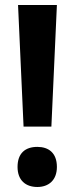

<svg xmlns="http://www.w3.org/2000/svg" viewBox="-20 -734 298 766"><path d="M185 -229 207 -714H52L74 -229ZM50 -68C50 -14 83 12 129 12C173 12 207 -14 207 -68C207 -124 174 -148 129 -148C81 -148 50 -123 50 -68Z"/></svg>

Font: Noto Sans Display SemiCondensed
Style: Bold
Weight: 700
Width: 4
Designer: Monotype Design Team
Foundry: Monotype Imaging Inc.
Version: Version 1.900